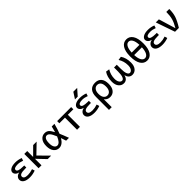

<svg xmlns="http://www.w3.org/2000/svg" viewBox="494 -2741 4943 4943"><g transform="rotate(-45 2965.0 -270.0)"><path d="M173 -274V-276Q115 -290 82.5 -324Q50 -358 50 -400Q50 -456 112 -493Q174 -530 284 -530Q385 -530 484 -492L460 -418Q373 -452 294 -452Q154 -452 154 -385Q154 -312 354 -312H394V-235H354Q239 -235 193 -214.5Q147 -194 147 -152Q147 -70 290 -70Q373 -70 468 -102L491 -28Q388 10 284 10Q167 10 104.5 -31Q42 -72 42 -140Q42 -189 78 -226.5Q114 -264 173 -274Z M713 -306 928 -520H1054L796 -271L1063 0H937L713 -235H711V0H605V-520H711V-306Z M1614 -246Q1655 -154 1712 0H1608Q1568 -124 1562 -141Q1473 10 1352 10Q1261 10 1204 -61.5Q1147 -133 1147 -260Q1147 -388 1204 -459Q1261 -530 1352 -530Q1415 -530 1461 -495.5Q1507 -461 1562 -356Q1583 -425 1604 -520H1702Q1659 -354 1614 -246ZM1522 -243Q1474 -360 1434.5 -405Q1395 -450 1352 -450Q1304 -450 1277 -403Q1250 -356 1250 -260Q1250 -166 1281.5 -118Q1313 -70 1362 -70Q1451 -70 1522 -243Z M2111 -440V0H2006V-440H1801V-520H2311V-440Z M2526 -274V-276Q2468 -290 2435.5 -324Q2403 -358 2403 -400Q2403 -456 2465 -493Q2527 -530 2637 -530Q2738 -530 2837 -492L2813 -418Q2726 -452 2647 -452Q2507 -452 2507 -385Q2507 -312 2707 -312H2747V-235H2707Q2592 -235 2546 -214.5Q2500 -194 2500 -152Q2500 -70 2643 -70Q2726 -70 2821 -102L2844 -28Q2741 10 2637 10Q2520 10 2457.5 -31Q2395 -72 2395 -140Q2395 -189 2431 -226.5Q2467 -264 2526 -274ZM2630 -760H2770L2620 -590H2520Z M2948 -250Q2948 -388 3010 -459Q3072 -530 3188 -530Q3299 -530 3358.5 -461.5Q3418 -393 3418 -260Q3418 -130 3360.5 -60Q3303 10 3208 10Q3108 10 3050 -65H3048V220H2948ZM3320 -260Q3320 -355 3284 -402.5Q3248 -450 3183 -450Q3124 -450 3086 -400.5Q3048 -351 3048 -265V-255Q3048 -168 3086 -119Q3124 -70 3183 -70Q3245 -70 3282.5 -119Q3320 -168 3320 -260Z M3863 -130H3861Q3846 -61 3806 -25.5Q3766 10 3707 10Q3622 10 3567 -57Q3512 -124 3512 -242Q3512 -412 3592 -530L3692 -515Q3614 -393 3614 -245Q3614 -164 3645 -118Q3676 -72 3720 -72Q3762 -72 3787 -130.5Q3812 -189 3812 -312V-460H3912V-312Q3912 -189 3937 -130.5Q3962 -72 4004 -72Q4048 -72 4079 -118Q4110 -164 4110 -245Q4110 -393 4032 -515L4132 -530Q4212 -412 4212 -242Q4212 -124 4157 -57Q4102 10 4017 10Q3958 10 3918 -25.5Q3878 -61 3863 -130Z M4370.5 -651.5Q4435 -750 4546 -750Q4657 -750 4721.5 -651.5Q4786 -553 4786 -365Q4786 -177 4721.5 -78.5Q4657 20 4546 20Q4435 20 4370.5 -78.5Q4306 -177 4306 -365Q4306 -553 4370.5 -651.5ZM4405 -320Q4411 -193 4448.5 -128.5Q4486 -64 4546 -64Q4606 -64 4643.5 -128.5Q4681 -193 4687 -320ZM4405 -410H4687Q4681 -537 4643.5 -601.5Q4606 -666 4546 -666Q4486 -666 4448.5 -601.5Q4411 -537 4405 -410Z M5001 -274V-276Q4943 -290 4910.5 -324Q4878 -358 4878 -400Q4878 -456 4940 -493Q5002 -530 5112 -530Q5213 -530 5312 -492L5288 -418Q5201 -452 5122 -452Q4982 -452 4982 -385Q4982 -312 5182 -312H5222V-235H5182Q5067 -235 5021 -214.5Q4975 -194 4975 -152Q4975 -70 5118 -70Q5201 -70 5296 -102L5319 -28Q5216 10 5112 10Q4995 10 4932.5 -31Q4870 -72 4870 -140Q4870 -189 4906 -226.5Q4942 -264 5001 -274Z M5646 -60Q5720 -183 5747.5 -283Q5775 -383 5775 -520H5883Q5883 -377 5848.5 -270Q5814 -163 5713 0H5573L5393 -520H5505L5644 -60Z"/></g></svg>

Font: Mplus 1p Medium
Style: Regular
Weight: 500
Version: Version 1.061